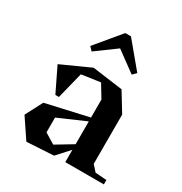

<svg xmlns="http://www.w3.org/2000/svg" viewBox="-179 -890 973 1029"><g transform="rotate(30 308.0 -375.0)"><path d="M366.2 0V-76.2L296.9 0L130.9 9.8L49.8 -110.8L105 -216.8L366.2 -275.9V-387.2L318.8 -465.8L203.1 -449.2L162.1 -285.2H140.1L67.9 -434.1L245.1 -514.2L432.1 -488.8L502.9 -373V-67.9L535.2 -32.2L605 -26.9V0ZM170.9 -606 191.9 -584 315.9 -674.8 439.9 -584 461.9 -606 334 -759.8H298.8ZM199.2 -87.9 263.2 -48.8 366.2 -110.8V-252L199.2 -179.2Z"/></g></svg>

Font: Ortica Angular Bold
Style: Regular
Weight: 700
Designer: Benedetta Bovani
Foundry: Collletttivo
Version: Version 2.000;Glyphs 3.1.2 (3151)